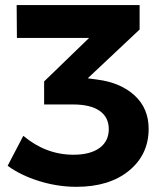

<svg xmlns="http://www.w3.org/2000/svg" viewBox="-20 -721 638 748"><path d="M357.9 -411.1Q449.7 -399.4 504.4 -349.1Q559.1 -298.8 559.1 -219.2Q559.1 -118.7 482.4 -55.9Q405.8 6.8 277.8 6.8Q204.6 6.8 132.3 -15.6Q60.1 -38.1 9.8 -75.2L70.8 -191.9Q158.7 -118.2 266.1 -118.2Q331.5 -118.2 367.7 -144.5Q403.8 -170.9 403.8 -217.8Q403.8 -264.6 367.9 -289.3Q332 -314 265.1 -314H151.9V-403.8L327.1 -573.2H45.9L44.9 -701.2H523.9V-606L321.8 -416Z"/></svg>

Font: Montserrat arm SemiBold
Style: Regular
Weight: 600
Designer: Julieta Ulanovsky
Foundry: Julieta Ulanovsky
Version: Version 6.000;PS 006.000;hotconv 1.0.88;makeotf.lib2.5.64775